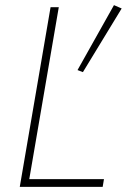

<svg xmlns="http://www.w3.org/2000/svg" viewBox="-20 -728 494 748"><path d="M177 -700 57 0H380L385 -30H94L209 -700ZM424 -708 282 -455 303 -447 454 -695Z"/></svg>

Font: Jost* 200 Thin Italic
Style: Italic
Weight: 200
Italic angle: -10°
Version: Version 3.200; ttfautohint (v0.97) -l 8 -r 50 -G 200 -x 14 -